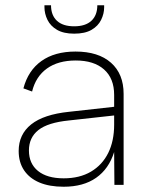

<svg xmlns="http://www.w3.org/2000/svg" viewBox="-20 -703 565 730"><path d="M376 -675Q376 -651 364.5 -627.5Q353 -604 328 -589.5Q303 -575 262 -575Q222 -575 197 -589.5Q172 -604 160.5 -627.5Q149 -651 149 -676V-683H174Q174 -645 196.5 -624Q219 -603 262 -603Q305 -603 327.5 -624Q350 -645 350 -683H376ZM415 0 414 -125Q394 -61 345.5 -27Q297 7 222 7Q168 7 130 -9Q92 -25 71.5 -55.5Q51 -86 51 -129Q51 -192 98.5 -230Q146 -268 243 -278L414 -297V-342Q414 -405 375.5 -439Q337 -473 268 -473Q201 -473 158.5 -442.5Q116 -412 102 -355L69 -367Q87 -435 137.5 -471Q188 -507 267 -507Q354 -507 402 -464.5Q450 -422 450 -346V0ZM414 -264 242 -245Q162 -237 126 -208.5Q90 -180 90 -131Q90 -81 124.5 -53Q159 -25 222 -25Q283 -25 326 -50.5Q369 -76 391.5 -121.5Q414 -167 414 -229Z"/></svg>

Font: Albert Sans ExtraLight
Style: Regular
Weight: 250
Designer: Andreas Rasmussen
Foundry: a.Foundry
Version: Version 1.025